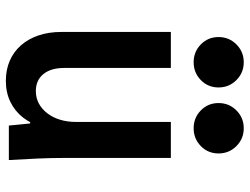

<svg xmlns="http://www.w3.org/2000/svg" viewBox="-116 -706 833 640"><g transform="rotate(90 300.0 -386.5)"><path d="M507 -180V-540H387V-225Q387 -195 379.5 -170.5Q372 -146 358 -128Q344 -110 325.5 -100Q307 -90 284 -90Q248 -90 227.5 -115Q207 -140 207 -185V-540H87V-175Q87 -133 98.5 -99Q110 -65 131.5 -40.5Q153 -16 183 -3Q213 10 250 10Q289 10 320 -5Q351 -20 372.5 -47.5Q394 -75 405.5 -115Q417 -155 417 -205L362 -71H392Q394 -54 395.5 -36.5Q397 -19 399 0H514Q511 -48 509 -95Q507 -142 507 -180ZM104 -699Q104 -664 128.5 -640Q153 -616 188 -616Q223 -616 247.5 -640Q272 -664 272 -699Q272 -734 247.5 -758.5Q223 -783 188 -783Q153 -783 128.5 -758.5Q104 -734 104 -699ZM324 -699Q324 -664 348.5 -640Q373 -616 408 -616Q443 -616 467.5 -640Q492 -664 492 -699Q492 -734 467.5 -758.5Q443 -783 408 -783Q373 -783 348.5 -758.5Q324 -734 324 -699Z"/></g></svg>

Font: CommitMonoV143 ExtLt
Style: Regular
Weight: 200
Monospace: yes
Designer: Eigil Nikolajsen
Foundry: Eigil Nikolajsen
Version: Version 1.143